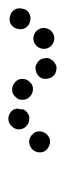

<svg xmlns="http://www.w3.org/2000/svg" viewBox="132 -464 156 460"><g transform="rotate(-90 210.0 -234.0)"><path d="M291 -182Q287 -179 282 -177Q277 -176 272 -177Q267 -178 263 -180Q254 -186 252 -196Q249 -206 254 -215Q257 -219 261 -222Q265 -225 270 -226Q275 -227 280 -227Q284 -226 289 -223Q293 -221 296 -217Q299 -213 300 -208Q300 -204 301 -201Q301 -200 301 -199Q301 -197 300 -194Q299 -191 297 -189Q295 -185 291 -182ZM372 -200Q375 -210 370 -219Q365 -228 355 -231Q345 -234 336 -229Q327 -224 324 -214Q321 -204 326 -195Q331 -186 341 -183Q351 -180 360 -185Q369 -190 372 -200ZM125 -215Q126 -220 124 -225Q123 -230 119 -233Q116 -237 112 -239Q103 -244 93 -241Q83 -238 78 -229Q73 -219 76 -209Q79 -200 89 -195Q93 -193 98 -192Q103 -192 108 -193Q112 -195 116 -198Q120 -201 122 -205V-206Q125 -210 125 -215ZM227 -233Q237 -233 244 -241Q251 -248 251 -259Q251 -269 243 -276Q235 -283 225 -283Q215 -283 208 -275Q200 -268 201 -257Q201 -247 209 -240Q216 -233 227 -233ZM417 -277Q411 -286 401 -288Q391 -291 382 -286Q373 -280 371 -270Q368 -260 373 -251Q379 -242 389 -240Q399 -237 408 -242Q417 -247 419 -257V-258Q422 -268 417 -277ZM165 -244V-243Q155 -240 145 -244Q136 -248 132 -257Q130 -262 130 -267Q130 -272 132 -276Q134 -281 138 -284Q141 -288 146 -290Q156 -294 165 -290Q175 -286 179 -276Q179 -275 179 -274Q180 -272 180 -271Q178 -264 178 -257Q178 -257 178 -256Q176 -252 173 -249Q169 -245 165 -244Z"/></g></svg>

Font: FRB American Cursive Dotted Black
Style: Bold Italic
Weight: 900
Italic angle: -25°
Version: Version 2.0;Modular Font Editor K font №1